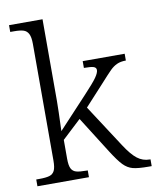

<svg xmlns="http://www.w3.org/2000/svg" viewBox="-85 -826 728 892"><g transform="rotate(-10 279.0 -380.0)"><path d="M19 -32H33Q65 -32 81.5 -37Q98 -42 105.5 -57Q113 -72 113 -105V-655Q113 -687 105 -702.5Q97 -718 81.5 -723Q66 -728 37 -728H19V-760H177V-374Q177 -337 173 -233L310 -380Q355 -428 370 -449.5Q385 -471 385 -484Q385 -496 372 -500Q359 -504 327 -504V-536H525V-504Q500 -504 482.5 -496Q465 -488 449.5 -472.5Q434 -457 398 -417L309 -320L439 -120Q470 -72 496 -52Q522 -32 554 -32H558V0H544Q494 0 469.5 -6.5Q445 -13 425 -33.5Q405 -54 374 -103L266 -274L177 -191V-102Q177 -70 184.5 -55.5Q192 -41 208 -36.5Q224 -32 256 -32H262V0H19Z"/></g></svg>

Font: Noto Serif Light
Style: Regular
Weight: 300
Designer: Monotype Design Team
Foundry: Monotype Imaging Inc.
Version: Version 1.001